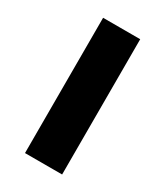

<svg xmlns="http://www.w3.org/2000/svg" viewBox="-146 -618 586 681"><g transform="rotate(30 147.0 -277.0)"><path d="M71 -554H223V0H71Z"/></g></svg>

Font: Application
Style: Bold
Weight: 700
Designer: Wei Huang
Foundry: Wei Huang
Version: Version 0.012